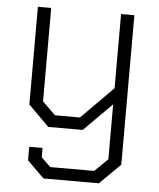

<svg xmlns="http://www.w3.org/2000/svg" viewBox="-52 -543 665 805"><g transform="rotate(5 280.5 -140.5)"><path d="M481 -498V131L394 217H161L90 147V90H146V129L185 167H370L425 113V-118L307 0H162L75 -87V-498H131V-105L186 -51H291L425 -186V-498Z"/></g></svg>

Font: Chakra Petch Light
Style: Regular
Weight: 300
Designer: Katatrad Aksorn Co.,Ltd.
Foundry: Cadson Demak Co.,Ltd.
Version: Version 1.000; ttfautohint (v1.6)